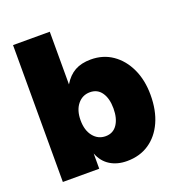

<svg xmlns="http://www.w3.org/2000/svg" viewBox="-133 -838 891 959"><g transform="rotate(-20 312.5 -358.5)"><path d="M379.9 11.7Q328.6 11.7 291 -11.5Q253.4 -34.7 235.8 -80.1H235.4V0H42V-727.5H237.3V-448.2H237.8Q262.2 -488.8 296.9 -508.1Q331.5 -527.3 381.8 -527.3Q446.8 -527.3 496.3 -493.2Q545.9 -459 574.2 -398.4Q602.5 -337.9 602.5 -258.8Q602.5 -176.8 575 -116Q547.4 -55.2 497.6 -21.7Q447.8 11.7 379.9 11.7ZM321.8 -141.6Q361.8 -141.6 383.5 -173.6Q405.3 -205.6 405.3 -258.8Q405.3 -312 383.5 -343.5Q361.8 -375 321.8 -375Q281.7 -375 256.1 -343.5Q230.5 -312 230.5 -258.8Q230.5 -205.6 256.1 -173.6Q281.7 -141.6 321.8 -141.6Z"/></g></svg>

Font: Inter Display Black
Style: Regular
Weight: 900
Designer: Rasmus Andersson
Foundry: rsms
Version: Version 4.000;git-a52131595